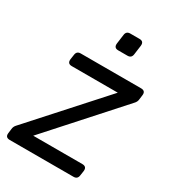

<svg xmlns="http://www.w3.org/2000/svg" viewBox="-193 -836 834 932"><g transform="rotate(30 224.5 -370.0)"><path d="M11 0Q-15 0 -12 -25L-9 -49Q-8 -65 4 -77L350 -461H92Q67 -461 70 -487L74 -514Q77 -536 99 -536H437Q463 -536 460 -511L457 -487Q456 -471 444 -459L99 -75H374Q400 -75 397 -49L393 -22Q390 0 368 0ZM249 -640Q224 -640 227 -666L234 -718Q237 -740 259 -740H311Q336 -740 333 -714L326 -662Q323 -640 301 -640Z"/></g></svg>

Font: Pitagon Sans Text
Style: Italic
Weight: 400
Italic angle: -8°
Designer: Travis Tran
Foundry: Pitagon
Version: Version 1.001; ttfautohint (v1.8.4.7-5d5b);gftools[0.9.26]